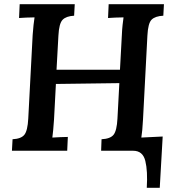

<svg xmlns="http://www.w3.org/2000/svg" viewBox="-20 -720 833 917"><path d="M681 177Q686 97 674 48.5Q662 0 616 0H463L465 -55Q507 -57 522.5 -76.5Q538 -96 541 -154L550 -323L247 -319L238 -149Q236 -122 234 -98.5Q232 -75 230 -63Q247 -64 269 -65Q291 -66 304 -66L301 0H37L40 -55Q81 -57 96.5 -76.5Q112 -96 115 -154L136 -553Q140 -607 145 -637Q128 -637 106 -636Q84 -635 71 -634L74 -700H337L334 -645Q296 -643 279 -625.5Q262 -608 259 -550L250 -387H553L562 -553Q563 -578 565.5 -601Q568 -624 570 -637Q553 -637 531 -636Q509 -635 496 -634L499 -700H763L760 -645Q721 -643 704 -626Q687 -609 684 -550L663 -149Q660 -92 655 -63Q668 -64 685 -64.5Q702 -65 716 -66L757 -68L743 177Z"/></svg>

Font: Lora SemiBold
Style: Italic
Weight: 600
Italic angle: -3°
Designer: Olga Karpushina, Alexei Vanyashin (Cyrillic)
Foundry: Cyreal
Version: Version 3.011; ttfautohint (v1.8.4.7-5d5b)